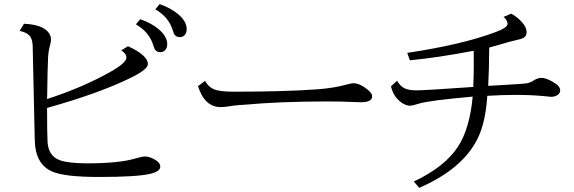

<svg xmlns="http://www.w3.org/2000/svg" viewBox="-20 -864 2780 930"><path d="M600.1 -640.1Q696.3 -595.7 696.3 -553.7Q696.3 -527.8 614.7 -487.8Q460 -411.6 208 -341.3Q208 -214.4 210.4 -175.8Q214.8 -107.9 270 -87.9Q311.5 -72.8 404.8 -72.8Q556.6 -72.8 637.2 -96.7Q667.5 -106 682.6 -106Q703.1 -106 730.5 -90.8Q756.3 -76.2 756.3 -57.1Q756.3 -33.2 707.5 -22Q644 -6.8 458.5 -6.8Q291 -6.8 231.4 -33.7Q150.9 -69.8 148.4 -184.1L138.2 -645Q136.7 -677.7 120.6 -693.8Q106.4 -707.5 75.2 -714.4L96.2 -749Q155.3 -746.6 189 -728Q227.1 -707 227.1 -670.9Q227.1 -661.6 222.2 -644Q214.4 -616.2 212.9 -586.9Q210 -528.8 208.5 -400.4L208 -384.3Q377 -439 509.8 -513.2Q592.3 -559.1 592.3 -584.5Q592.3 -604 567.4 -620.1ZM659.2 -771Q713.9 -752 748.5 -722.7Q790 -687.5 790 -649.9Q790 -628.9 776.9 -618.2Q767.6 -611.3 756.8 -611.3Q736.3 -611.3 728 -628.4Q726.6 -631.8 722.2 -645.5Q702.6 -709 638.2 -746.1ZM753.4 -844.2Q808.1 -824.7 842.8 -795.4Q884.3 -760.3 884.3 -722.7Q884.3 -701.2 871.1 -690.9Q861.8 -684.1 851.1 -684.1Q830.6 -684.1 822.3 -701.2Q820.8 -704.1 816.4 -718.3Q796.9 -781.7 732.4 -818.8Z M973.1 -472.2Q989.3 -442.9 1016.1 -431.6Q1043.9 -419.9 1110.8 -419.9Q1359.4 -419.9 1514.2 -431.2Q1598.1 -437 1661.1 -455.1Q1682.6 -460.9 1691.4 -460.9Q1723.1 -460.9 1762.2 -428.7Q1782.7 -412.1 1782.7 -397.5Q1782.7 -368.7 1727.1 -368.7Q1716.8 -368.7 1688 -370.1Q1633.8 -372.6 1568.4 -372.6Q1334.5 -372.6 1161.1 -356.4Q1157.7 -356.4 1144 -355.5Q1115.2 -353.5 1085.9 -348.6Q1066.4 -345.2 1049.3 -345.2Q971.2 -345.2 939 -446.8Z M1952.6 -607.9Q2219.2 -647.9 2380.4 -708.5Q2438.5 -730 2438.5 -748.5Q2438.5 -765.1 2419.4 -782.2L2456.5 -797.9Q2487.8 -780.3 2509.8 -754.9Q2530.8 -731 2530.8 -708Q2530.8 -689 2515.1 -680.2Q2506.3 -675.3 2487.3 -671.4Q2446.3 -662.1 2390.6 -645Q2368.2 -638.2 2349.6 -633.8Q2349.1 -525.4 2344.7 -448.2L2356.4 -448.7L2462.4 -455.1Q2518.1 -458 2530.8 -460.4Q2550.3 -463.9 2566.4 -475.1Q2584.5 -486.8 2603.5 -486.8Q2622.6 -486.8 2653.8 -469.7Q2693.4 -448.7 2693.4 -426.8Q2693.4 -413.1 2681.2 -404.3Q2668 -395 2648.9 -395Q2647.5 -395 2615.2 -398.4Q2554.7 -404.3 2480.5 -404.3Q2410.2 -404.3 2340.3 -399.9Q2332 -271 2293.9 -193.8Q2222.2 -46.4 2010.7 45.9L1984.4 15.1Q2133.3 -54.7 2197.8 -152.8Q2255.4 -240.7 2269.5 -396Q2058.1 -377.4 2008.3 -361.8Q1978 -352.1 1966.3 -352.1Q1935.5 -352.1 1903.3 -386.2Q1883.3 -407.7 1873.5 -445.8L1903.3 -473.1Q1918.5 -445.8 1941.4 -435.5Q1962.4 -426.3 1996.1 -426.3Q2037.1 -426.3 2272.5 -442.9Q2274.9 -503.4 2274.9 -554.7Q2274.9 -574.7 2274.4 -618.2Q2107.9 -585.9 1965.3 -571.8Z"/></svg>

Font: BIZ UDPMincho
Style: Regular
Weight: 400
Designer: TypeBank Co., Ltd.
Foundry: Morisawa Inc.
Version: Version 1.06